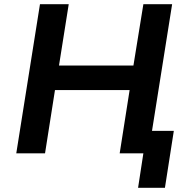

<svg xmlns="http://www.w3.org/2000/svg" viewBox="-20 -725 909 908"><path d="M633 163 658 0H552L568 -106H802L760 163ZM57 0 169 -705H305L259 -415H611L658 -705H794L682 0H546L593 -299H240L193 0Z"/></svg>

Font: Nunito Sans 7pt
Style: Bold Italic
Weight: 700
Italic angle: -9°
Version: Version 3.101;gftools[0.9.27]